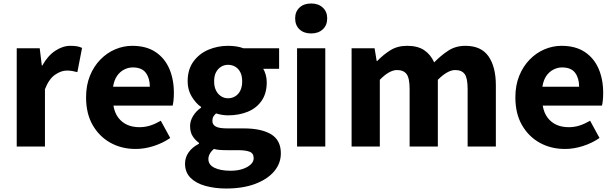

<svg xmlns="http://www.w3.org/2000/svg" viewBox="-20 -841 3524 1102"><path d="M76 0V-564H208L220 -465H223Q254 -521 297 -549.5Q340 -578 384 -578Q408 -578 423.5 -575Q439 -572 451 -566L424 -427Q408 -431 394.5 -433.5Q381 -436 363 -436Q331 -436 296 -412Q261 -388 238 -329V0Z M759 14Q678 14 614 -21.5Q550 -57 512 -123Q474 -189 474 -282Q474 -351 496 -405.5Q518 -460 556 -499Q594 -538 641.5 -558Q689 -578 739 -578Q819 -578 872 -543Q925 -508 951.5 -447Q978 -386 978 -308Q978 -285 976 -265.5Q974 -246 971 -235H631Q638 -193 659 -165.5Q680 -138 710.5 -124.5Q741 -111 780 -111Q813 -111 842.5 -120.5Q872 -130 903 -148L957 -49Q915 -20 862.5 -3Q810 14 759 14ZM629 -343H840Q840 -392 817 -423Q794 -454 742 -454Q716 -454 692 -441.5Q668 -429 651.5 -405Q635 -381 629 -343Z M1278 241Q1213 241 1159 226Q1105 211 1073.5 179.5Q1042 148 1042 98Q1042 63 1062.5 33.5Q1083 4 1122 -16V-21Q1101 -36 1086 -59Q1071 -82 1071 -118Q1071 -148 1089 -176.5Q1107 -205 1134 -223V-227Q1104 -248 1080.5 -286.5Q1057 -325 1057 -374Q1057 -442 1090 -487.5Q1123 -533 1176 -555.5Q1229 -578 1289 -578Q1314 -578 1336.5 -574.5Q1359 -571 1377 -564H1582V-446H1491Q1499 -433 1505 -412.5Q1511 -392 1511 -369Q1511 -305 1481.5 -262.5Q1452 -220 1401.5 -199.5Q1351 -179 1289 -179Q1274 -179 1256.5 -181.5Q1239 -184 1220 -190Q1210 -181 1204.5 -171.5Q1199 -162 1199 -146Q1199 -126 1218 -115Q1237 -104 1285 -104H1378Q1481 -104 1536.5 -70Q1592 -36 1592 39Q1592 97 1553.5 142.5Q1515 188 1444.5 214.5Q1374 241 1278 241ZM1289 -277Q1312 -277 1330.5 -288.5Q1349 -300 1359.5 -321.5Q1370 -343 1370 -374Q1370 -405 1359.5 -426Q1349 -447 1330.5 -458Q1312 -469 1289 -469Q1267 -469 1249 -458Q1231 -447 1220 -426.5Q1209 -406 1209 -374Q1209 -343 1220 -321.5Q1231 -300 1249 -288.5Q1267 -277 1289 -277ZM1303 139Q1343 139 1372.5 129Q1402 119 1419 103Q1436 87 1436 67Q1436 39 1413 30Q1390 21 1348 21H1287Q1259 21 1240.5 19.5Q1222 18 1208 14Q1192 27 1184 42Q1176 57 1176 72Q1176 105 1211 122Q1246 139 1303 139Z M1685 0V-564H1847V0ZM1766 -649Q1724 -649 1699 -672.5Q1674 -696 1674 -736Q1674 -774 1699 -797.5Q1724 -821 1766 -821Q1807 -821 1832.5 -797.5Q1858 -774 1858 -736Q1858 -696 1832.5 -672.5Q1807 -649 1766 -649Z M1998 0V-564H2130L2142 -491H2145Q2180 -527 2220.5 -552.5Q2261 -578 2317 -578Q2377 -578 2414 -553.5Q2451 -529 2472 -483Q2510 -522 2552.5 -550Q2595 -578 2651 -578Q2742 -578 2784 -517.5Q2826 -457 2826 -351V0H2664V-330Q2664 -393 2647 -416Q2630 -439 2592 -439Q2571 -439 2546 -425Q2521 -411 2493 -383V0H2331V-330Q2331 -393 2313.5 -416Q2296 -439 2258 -439Q2237 -439 2212 -425Q2187 -411 2160 -383V0Z M3223 14Q3142 14 3078 -21.5Q3014 -57 2976 -123Q2938 -189 2938 -282Q2938 -351 2960 -405.5Q2982 -460 3020 -499Q3058 -538 3105.5 -558Q3153 -578 3203 -578Q3283 -578 3336 -543Q3389 -508 3415.5 -447Q3442 -386 3442 -308Q3442 -285 3440 -265.5Q3438 -246 3435 -235H3095Q3102 -193 3123 -165.5Q3144 -138 3174.5 -124.5Q3205 -111 3244 -111Q3277 -111 3306.5 -120.5Q3336 -130 3367 -148L3421 -49Q3379 -20 3326.5 -3Q3274 14 3223 14ZM3093 -343H3304Q3304 -392 3281 -423Q3258 -454 3206 -454Q3180 -454 3156 -441.5Q3132 -429 3115.5 -405Q3099 -381 3093 -343Z"/></svg>

Font: Noto Sans HK Thin ExtraBold
Style: Regular
Weight: 800
Version: Version 2.004-H2;hotconv 1.0.118;makeotfexe 2.5.65603